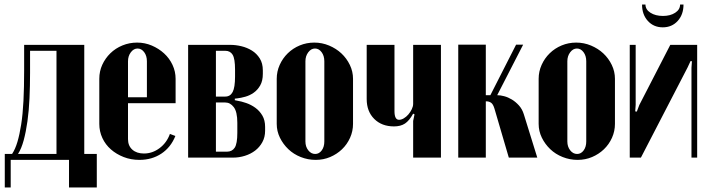

<svg xmlns="http://www.w3.org/2000/svg" viewBox="-20 -692 3112 843"><path d="M1 131V-16H33Q47 -37 56.5 -69Q66 -101 73 -145.5Q80 -190 83 -249Q86 -308 86 -384V-495H350V-16H405V131H283V10H27V131ZM228 -16V-469H112V-373Q112 -315 109.5 -260.5Q107 -206 100.5 -159.5Q94 -113 84 -76Q74 -39 59 -16Z M416 -346Q416 -379 429 -407.5Q442 -436 464.5 -458Q487 -480 517.5 -492.5Q548 -505 582 -505Q616 -505 646.5 -492Q677 -479 700.5 -457.5Q724 -436 737.5 -407Q751 -378 751 -346V-239H542V-81Q542 -52 561 -35Q580 -18 612 -18Q649 -18 680.5 -41.5Q712 -65 726 -104L750 -95Q730 -45 688.5 -17.5Q647 10 592 10Q555 10 523 -2.5Q491 -15 467 -36Q443 -57 429.5 -86Q416 -115 416 -148ZM625 -265V-423Q625 -447 613 -463Q601 -479 584 -479Q567 -479 554.5 -462.5Q542 -446 542 -423V-265Z M1134 -368Q1134 -337 1122.5 -317Q1111 -297 1094 -285Q1077 -273 1057.5 -267.5Q1038 -262 1021 -260L1011 -259V-252L1021 -250Q1040 -247 1061.5 -239.5Q1083 -232 1101.5 -218.5Q1120 -205 1132 -184.5Q1144 -164 1144 -135V-118Q1144 -90 1132 -68Q1120 -46 1100.5 -31Q1081 -16 1055.5 -8Q1030 0 1004 0H806V-495H992Q1015 -495 1040 -489Q1065 -483 1086 -470Q1107 -457 1120.5 -435.5Q1134 -414 1134 -383ZM969 -268Q991 -268 1001.5 -288Q1012 -308 1012 -356V-386Q1012 -434 1001.5 -451.5Q991 -469 969 -469H928V-268ZM1022 -153Q1022 -201 1006.5 -221.5Q991 -242 969 -242H928V-26H976Q999 -26 1010.5 -43.5Q1022 -61 1022 -109Z M1360 -505Q1394 -505 1425 -492Q1456 -479 1479 -457.5Q1502 -436 1516 -407Q1530 -378 1530 -346V-148Q1530 -116 1517 -87Q1504 -58 1481.5 -36.5Q1459 -15 1429.5 -2.5Q1400 10 1366 10Q1332 10 1300.5 -2.5Q1269 -15 1246 -37Q1223 -59 1209 -87.5Q1195 -116 1195 -148V-346Q1195 -378 1208 -407Q1221 -436 1243.5 -458Q1266 -480 1296 -492.5Q1326 -505 1360 -505ZM1363 -479Q1346 -479 1333.5 -462.5Q1321 -446 1321 -423V-71Q1321 -48 1333.5 -32Q1346 -16 1364 -16Q1381 -16 1392.5 -31.5Q1404 -47 1404 -71V-423Q1404 -447 1392 -463Q1380 -479 1363 -479Z M1794 -193Q1777 -162 1758 -149.5Q1739 -137 1710 -137Q1656 -137 1623 -170Q1590 -203 1590 -257V-495H1712V-204Q1712 -166 1732 -166Q1742 -166 1753 -172.5Q1764 -179 1773 -189.5Q1782 -200 1788 -212.5Q1794 -225 1794 -236V-495H1916V0H1794V-161L1800 -190Z M2151 -215Q2145 -235 2136 -241Q2127 -247 2116 -247H2113V0H1992V-496H2113V-274H2133L2246 -496H2277L2163 -274H2164Q2177 -274 2194 -269.5Q2211 -265 2227.5 -255Q2244 -245 2258.5 -229Q2273 -213 2280 -190L2339 0H2214Z M2510 -505Q2544 -505 2575 -492Q2606 -479 2629 -457.5Q2652 -436 2666 -407Q2680 -378 2680 -346V-148Q2680 -116 2667 -87Q2654 -58 2631.5 -36.5Q2609 -15 2579.5 -2.5Q2550 10 2516 10Q2482 10 2450.5 -2.5Q2419 -15 2396 -37Q2373 -59 2359 -87.5Q2345 -116 2345 -148V-346Q2345 -378 2358 -407Q2371 -436 2393.5 -458Q2416 -480 2446 -492.5Q2476 -505 2510 -505ZM2513 -479Q2496 -479 2483.5 -462.5Q2471 -446 2471 -423V-71Q2471 -48 2483.5 -32Q2496 -16 2514 -16Q2531 -16 2542.5 -31.5Q2554 -47 2554 -71V-423Q2554 -447 2542 -463Q2530 -479 2513 -479Z M3041 -495V0H3016V-394L3018 -423L3012 -424L2999 -396L2794 0H2745V-495H2771V-232L2769 -203L2776 -202L2787 -231L2923 -495ZM2966 -672H2981Q2981 -628 2955.5 -600Q2930 -572 2890 -572Q2850 -572 2824.5 -600Q2799 -628 2799 -672H2814Q2814 -650 2836 -636Q2858 -622 2891 -622Q2923 -622 2944.5 -636Q2966 -650 2966 -672Z"/></svg>

Font: Moniqa Black Heading
Style: Regular
Weight: 900
Designer: Rajesh Rajput
Foundry: Rajesh Rajput
Version: Version 1.000